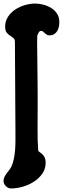

<svg xmlns="http://www.w3.org/2000/svg" viewBox="-41 -806 354 1081"><path d="M157 -786Q180 -786 204 -779.5Q228 -773 248 -760.5Q268 -748 280.5 -728.5Q293 -709 293 -683Q293 -670 290.5 -656.5Q288 -643 281.5 -632Q275 -621 264.5 -614Q254 -607 238 -607Q228 -607 222 -611Q216 -615 211 -619.5Q206 -624 201.5 -628Q197 -632 190 -632Q182 -632 176.5 -622.5Q171 -613 169 -607L168 -569Q169 -490 169.5 -437Q170 -384 170.5 -343.5Q171 -303 171 -269Q171 -235 171 -195Q171 -138 170.5 -78Q170 -18 174 40Q174 45 181 49.5Q188 54 195.5 60.5Q203 67 209.5 78.5Q216 90 216 110Q216 145 197 172Q178 199 149 217.5Q120 236 86 245.5Q52 255 22 255Q5 255 -8 242Q-21 229 -21 212Q-21 200 -15.5 189.5Q-10 179 -3 169.5Q4 160 11.5 150.5Q19 141 24 130Q33 110 37.5 86Q42 62 44 37Q46 12 46 -12.5Q46 -37 46 -59Q46 -187 44.5 -314Q43 -441 43 -569Q43 -585 34.5 -592Q26 -599 15.5 -605.5Q5 -612 -3.5 -622.5Q-12 -633 -12 -656Q-12 -687 4 -711.5Q20 -736 45 -752.5Q70 -769 100 -777.5Q130 -786 157 -786Z"/></svg>

Font: r_Neptun CAT
Style: Regular
Weight: 400
Foundry: Peter Wiegel, CAT-Fonts
Version: Version 1.000;June 8, 2024;FontCreator 14.0.0.2814 32-bit